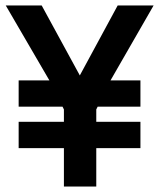

<svg xmlns="http://www.w3.org/2000/svg" viewBox="-20 -680 580 700"><path d="M48 -291V-387H160L1 -660H132L271 -405L409 -660H540L383 -387H492V-291H336L331 -281V-236H492V-140H331V0H213V-140H48V-236H213V-281L208 -291Z"/></svg>

Font: TypoPRO Titillium Maps
Style: 800 wt
Weight: 800
Designer: Campivisivi
Foundry: Accademia di Belle Arti di Urbino and students of MA course of Visual design
Version: Version 001.001